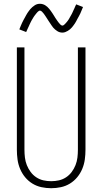

<svg xmlns="http://www.w3.org/2000/svg" viewBox="-20 -985 540 1013"><path d="M250 8Q224 8 198.5 2.5Q173 -3 151 -16.5Q129 -30 112.5 -50Q96 -70 86 -94Q76 -118 72.5 -143.5Q69 -169 69 -195V-735H109V-195Q109 -174 111.5 -153.5Q114 -133 121.5 -114Q129 -95 141.5 -78Q154 -61 171.5 -49.5Q189 -38 209 -33.5Q229 -29 250 -29Q271 -29 291 -33.5Q311 -38 328.5 -49.5Q346 -61 358.5 -78Q371 -95 378.5 -114Q386 -133 388.5 -153.5Q391 -174 391 -195V-735H431V-195Q431 -169 427.5 -143.5Q424 -118 414 -94Q404 -70 387.5 -50Q371 -30 349 -16.5Q327 -3 301.5 2.5Q276 8 250 8ZM309 -813Q302 -813 295 -815Q288 -817 282 -821Q276 -825 270.5 -829.5Q265 -834 260.5 -839.5Q256 -845 252 -851Q248 -857 244 -863Q240 -869 236 -875Q232 -881 228 -887.5Q224 -894 219.5 -900.5Q215 -907 211.5 -912Q208 -917 202 -923Q196 -929 191 -929Q187 -929 184 -926.5Q181 -924 178 -921.5Q175 -919 171.5 -914Q168 -909 166 -907Q164 -905 162.5 -902.5Q161 -900 159 -897.5Q157 -895 155.5 -892Q154 -889 152 -886Q150 -883 148 -879.5Q146 -876 144 -872Q142 -868 140 -864Q138 -860 136 -855.5Q134 -851 132 -846.5Q130 -842 127.5 -837Q125 -832 123 -827Q121 -822 118 -816L82 -830Q86 -840 89.5 -848.5Q93 -857 96.5 -864.5Q100 -872 104 -879.5Q108 -887 111.5 -893Q115 -899 118 -905Q121 -911 124.5 -916Q128 -921 131.5 -926Q135 -931 140 -937Q145 -943 150.5 -947.5Q156 -952 162.5 -956.5Q169 -961 176 -963Q183 -965 191 -965Q198 -965 205 -963Q212 -961 218 -957.5Q224 -954 229.5 -949Q235 -944 239.5 -938.5Q244 -933 248 -927.5Q252 -922 256 -916Q260 -910 264 -903.5Q268 -897 272 -890.5Q276 -884 280.5 -878Q285 -872 288.5 -867Q292 -862 298 -856Q304 -850 309 -850Q313 -850 316 -852.5Q319 -855 322 -857.5Q325 -860 328.5 -864.5Q332 -869 334 -871Q336 -873 337.5 -875.5Q339 -878 341 -880.5Q343 -883 344.5 -886Q346 -889 348 -892.5Q350 -896 352 -899.5Q354 -903 356 -906.5Q358 -910 360 -914Q362 -918 364 -922.5Q366 -927 368 -931.5Q370 -936 372.5 -941Q375 -946 377 -951.5Q379 -957 382 -962L418 -948Q414 -939 410.5 -930Q407 -921 403.5 -913.5Q400 -906 396 -899Q392 -892 388.5 -885.5Q385 -879 382 -873Q379 -867 375.5 -862Q372 -857 368.5 -852Q365 -847 360 -841Q355 -835 349.5 -830.5Q344 -826 337.5 -822Q331 -818 324 -815.5Q317 -813 309 -813Z"/></svg>

Font: Iosevka Extralight
Style: Regular
Weight: 200
Monospace: yes
Designer: Belleve Invis
Foundry: Belleve Invis
Version: Version 32.0.1; ttfautohint (v1.8.4)